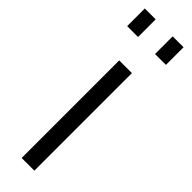

<svg xmlns="http://www.w3.org/2000/svg" viewBox="-254 -727 725 725"><g transform="rotate(45 109.0 -364.0)"><path d="M4.9 -633.8V-728H63V-633.8ZM153.8 -633.8V-728H211.9V-633.8ZM75.2 0V-521H143.1V0Z"/></g></svg>

Font: Rawline
Style: Regular
Weight: 400
Designer: Matt McInerney, Pablo Impallari, Rodrigo Fuenzalida
Foundry: Matt McInerney, Pablo Impallari, Rodrigo Fuenzalida
Version: Version 4.020;PS 004.020;hotconv 1.0.88;makeotf.lib2.5.64775